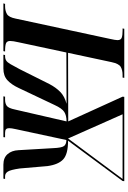

<svg xmlns="http://www.w3.org/2000/svg" viewBox="149 -924 754 1134"><g transform="rotate(90 526.0 -357.0)"><path d="M-21 0 -18 -10H-5Q23 -10 42 -21Q61 -32 69 -73L189 -631Q196 -662 196 -674Q196 -694 181.5 -699Q167 -704 141 -704H127L129 -714H419L417 -704H402Q373 -704 354 -693Q335 -682 326 -639L271 -382L676 -383L530 -704L531 -714H1029L1028 -704L790 -382Q869 -382 900 -353.5Q931 -325 940 -260L954 -97Q962 -42 972.5 -26Q983 -10 1000 -10H1016L1014 0H932Q891 0 869.5 -24.5Q848 -49 846 -89L834 -294Q832 -344 821.5 -358Q811 -372 786 -372L722 -74Q719 -60 717.5 -51Q716 -42 716 -34Q716 -22 722 -16Q728 -10 744 -10H770L769 0H528L530 -10H548Q570 -10 584 -20Q598 -30 606 -69L676 -373Q641 -373 620 -359.5Q599 -346 579 -302L479 -91Q459 -48 433 -24Q407 0 364 0H282L284 -10H290Q306 -10 316.5 -16.5Q327 -23 338 -42Q349 -61 368 -97L455 -271Q476 -311 502.5 -336.5Q529 -362 572 -373L269 -372L209 -91Q205 -73 203 -61Q201 -49 201 -40Q201 -22 213.5 -16Q226 -10 263 -10L261 0ZM777 -382 1016 -704H634Z"/></g></svg>

Font: Noto Serif Display ExtraCondensed
Style: Bold Italic
Weight: 700
Width: 2
Italic angle: -12°
Designer: Monotype Design Team
Foundry: Monotype Imaging Inc.
Version: Version 2.009